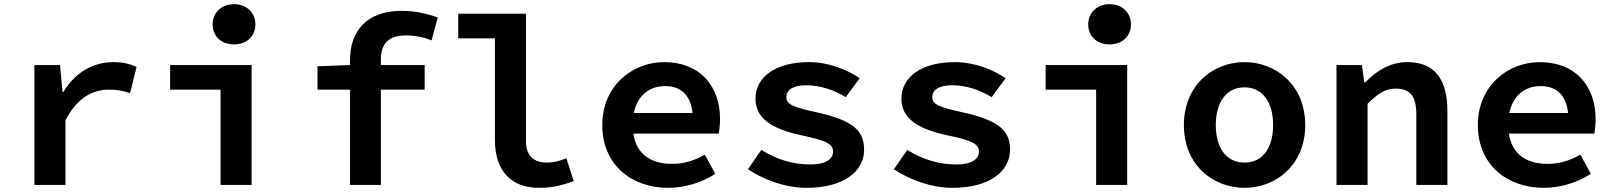

<svg xmlns="http://www.w3.org/2000/svg" viewBox="-20 -887 7740 921"><path d="M145 -575V0H294V-310C350 -418 425 -457 502 -457C544 -457 567 -452 604 -440L635 -566C601 -581 571 -589 524 -589C427 -589 341 -540 284 -446H280L268 -575Z M1000 -770C1000 -712 1043 -674 1103 -674C1162 -674 1205 -712 1205 -770C1205 -827 1162 -867 1103 -867C1043 -867 1000 -827 1000 -770ZM1038 -457V0H1187V-575H796V-457Z M1926 -717C1972 -717 2011 -709 2050 -693L2080 -803C2030 -821 1971 -835 1908 -835C1735 -835 1659 -734 1659 -600V-575L1503 -569V-457H1659V0H1807V-457H2017V-575H1807V-601C1807 -678 1844 -717 1926 -717Z M2354 -215C2354 -73 2427 14 2565 14C2634 14 2674 2 2732 -18L2697 -128C2661 -113 2631 -107 2603 -107C2548 -107 2503 -134 2503 -208V-821H2178V-703H2354Z M3434 -315C3434 -473 3339 -589 3166 -589C3014 -589 2869 -476 2869 -287C2869 -97 3009 14 3185 14C3266 14 3348 -12 3411 -53L3361 -145C3309 -116 3261 -101 3204 -101C3102 -101 3033 -147 3018 -246H3428C3430 -259 3434 -287 3434 -315ZM3171 -474C3247 -474 3293 -430 3302 -345H3020C3038 -430 3095 -474 3171 -474Z M3568 -75C3640 -27 3744 14 3849 14C4028 14 4125 -66 4125 -168C4125 -259 4076 -309 3894 -349C3791 -372 3752 -384 3752 -421C3752 -453 3780 -478 3848 -478C3913 -478 3980 -456 4037 -421L4104 -512C4046 -551 3958 -589 3861 -589C3698 -589 3604 -516 3604 -414C3604 -326 3670 -271 3824 -238C3950 -212 3976 -194 3976 -159C3976 -125 3942 -98 3869 -98C3780 -98 3702 -124 3632 -168Z M4268 -75C4340 -27 4444 14 4549 14C4728 14 4825 -66 4825 -168C4825 -259 4776 -309 4594 -349C4491 -372 4452 -384 4452 -421C4452 -453 4480 -478 4548 -478C4613 -478 4680 -456 4737 -421L4804 -512C4746 -551 4658 -589 4561 -589C4398 -589 4304 -516 4304 -414C4304 -326 4370 -271 4524 -238C4650 -212 4676 -194 4676 -159C4676 -125 4642 -98 4569 -98C4480 -98 4402 -124 4332 -168Z M5200 -770C5200 -712 5243 -674 5303 -674C5362 -674 5405 -712 5405 -770C5405 -827 5362 -867 5303 -867C5243 -867 5200 -827 5200 -770ZM5238 -457V0H5387V-575H4996V-457Z M5659 -287C5659 -96 5798 14 5950 14C6101 14 6241 -96 6241 -287C6241 -478 6101 -589 5950 -589C5798 -589 5659 -478 5659 -287ZM6087 -287C6087 -178 6037 -107 5950 -107C5862 -107 5812 -178 5812 -287C5812 -396 5862 -468 5950 -468C6037 -468 6087 -396 6087 -287Z M6391 -575V0H6540V-389C6587 -436 6623 -462 6675 -462C6747 -462 6774 -423 6774 -336V0H6923V-355C6923 -503 6864 -589 6732 -589C6645 -589 6581 -545 6529 -492H6524L6513 -575Z M7634 -315C7634 -473 7539 -589 7366 -589C7214 -589 7069 -476 7069 -287C7069 -97 7209 14 7385 14C7466 14 7548 -12 7611 -53L7561 -145C7509 -116 7461 -101 7404 -101C7302 -101 7233 -147 7218 -246H7628C7630 -259 7634 -287 7634 -315ZM7371 -474C7447 -474 7493 -430 7502 -345H7220C7238 -430 7295 -474 7371 -474Z"/></svg>

Font: Kawkab Mono
Style: Bold
Weight: 700
Monospace: yes
Designer: Abdullah Arif
Foundry: Abdullah Arif
Version: Version 1.000;PS 000.500;hotconv 1.0.88;makeotf.lib2.5.64775